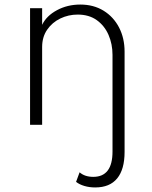

<svg xmlns="http://www.w3.org/2000/svg" viewBox="-20 -548 668 843"><path d="M398 275Q372.5 275 350.5 268.5Q328.5 262 314 250.5L329.5 208.5Q352 228.5 389.5 228.5Q474 228.5 474 117.5V-307Q474 -354.5 456.5 -394.8Q439 -435 405 -459.5Q371 -484 321 -484Q280.5 -484 244.8 -466.8Q209 -449.5 187 -417.5Q165 -385.5 165 -341.5V0H112V-512H165V-439Q184 -478.5 230 -503.2Q276 -528 332.5 -528Q391 -528 434.8 -501Q478.5 -474 502.8 -427.2Q527 -380.5 527 -321V119Q527 195.5 494.5 235.2Q462 275 398 275Z"/></svg>

Font: Spartan Thin Light
Style: Regular
Weight: 300
Version: Version 1.004